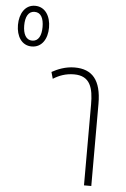

<svg xmlns="http://www.w3.org/2000/svg" viewBox="-219 -875 604 917"><g transform="rotate(5 83.0 -417.0)"><path d="M-88 -639C-39 -639 -13 -682 -13 -736C-13 -790 -39 -834 -88 -834C-136 -834 -162 -790 -162 -736C-162 -682 -136 -639 -88 -639ZM-88 -667C-118 -667 -132 -696 -132 -736C-132 -777 -118 -805 -88 -805C-57 -805 -44 -777 -44 -736C-44 -696 -57 -667 -88 -667ZM26 -494C53 -511 85 -524 126 -524C204 -524 219 -466 219 -388V0H254V-394C254 -508 210 -557 126 -557C82 -557 44 -541 17 -526Z"/></g></svg>

Font: Noto Sans Thai Looped ExtraCondensed ExtraLight
Style: Regular
Weight: 200
Width: 2
Designer: Sasikarn Vongin, Ben Mitchell
Foundry: The Fontpad Ltd
Version: Version 1.001